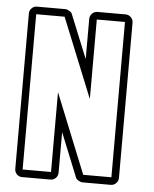

<svg xmlns="http://www.w3.org/2000/svg" viewBox="-52 -764 646 808"><g transform="rotate(5 271.0 -360.0)"><path d="M40 -688Q40 -701 49 -710.5Q58 -720 71 -720H191Q199 -720 209 -714Q219 -708 221 -700L295 -518V-688Q295 -701 304.5 -710.5Q314 -720 327 -720H446Q459 -720 468.5 -710.5Q478 -701 478 -688V-32Q478 -19 468.5 -9.5Q459 0 446 0H327Q319 0 309 -6Q299 -12 297 -20L223 -203V-32Q223 -19 214 -9.5Q205 0 191 0H71Q58 0 49 -9.5Q40 -19 40 -32ZM71 -32H191V-369L327 -32H446V-688H327V-352L191 -688H71Z"/></g></svg>

Font: Lichte PostBus
Style: Regular
Weight: 400
Designer: Peter Wiegel
Version: Version 1.001